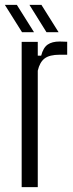

<svg xmlns="http://www.w3.org/2000/svg" viewBox="-35 -773 302 793"><path d="M54.5 0V-600H121V-543H135Q143.5 -576 161.8 -588.8Q180 -601.5 211 -601.5Q219 -601.5 227.8 -601Q236.5 -600.5 242.5 -600.5V-547H211.5Q169.5 -547 149.2 -531.5Q129 -516 121 -481V0ZM157 -640 86.5 -753H136L207 -640ZM56 -640 -15 -753H34.5L105.5 -640Z"/></svg>

Font: Big Shoulders Display Thin
Style: Regular
Weight: 400
Version: Version 2.002